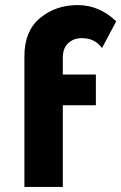

<svg xmlns="http://www.w3.org/2000/svg" viewBox="-20 -735 477 755"><path d="M227 -508V-442H357V-321H227V0H76V-515Q76 -613 137.5 -664Q199 -715 285 -715Q371 -715 437 -651L381 -546Q353 -585 302 -585Q270 -585 248.5 -565.5Q227 -546 227 -508Z"/></svg>

Font: Montserrat Alternates
Style: Bold
Weight: 700
Version: Version 2.001